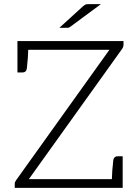

<svg xmlns="http://www.w3.org/2000/svg" viewBox="-20 -905 673 925"><path d="M575 -690V-707H64V-556H88C102 -556 109 -564 110 -580C110 -581 110 -586 111 -593C112 -600 113 -611 114 -624C115 -637 115 -650 116 -665H507L57 -36C53 -30 51 -25 51 -19V0H571V-152H547C533 -152 526 -143 525 -127C525 -126 525 -121 524 -114C523 -107 522 -97 521 -84C520 -71 520 -57 519 -42H119L568 -669C573 -676 575 -683 575 -690ZM466 -885H410C402 -885 396 -885 392 -883C388 -881 384 -878 379 -874L266 -771H301C305 -771 308 -771 311 -772C314 -773 317 -775 320 -777Z"/></svg>

Font: SVN-Aleo
Style: Light
Weight: 300
Designer: Alessio Laiso
Version: Version 1.2.2